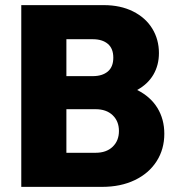

<svg xmlns="http://www.w3.org/2000/svg" viewBox="-20 -729 690 749"><path d="M621 -207Q621 -147 591 -100Q561 -53 506 -26.5Q451 0 378 0H63V-709H385Q450 -709 499 -684.5Q548 -660 574 -617.5Q600 -575 600 -522Q600 -475 578.5 -438Q557 -401 515 -378Q567 -352 594 -308Q621 -264 621 -207ZM239 -576V-432H342Q379 -432 400.5 -450Q422 -468 422 -504Q422 -540 400.5 -558Q379 -576 342 -576ZM353 -133Q395 -133 419.5 -156.5Q444 -180 444 -218Q444 -256 419.5 -279.5Q395 -303 353 -303H239V-133Z"/></svg>

Font: Outfit Extra Bold
Style: Regular
Weight: 800
Designer: Rodrigo Fuenzalida
Foundry: fragTYPE
Version: Version 1.000